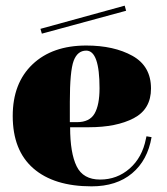

<svg xmlns="http://www.w3.org/2000/svg" viewBox="-20 -649 591 679"><path d="M496 -158 498 -167 516 -164Q502 -82 447 -36Q392 10 304 10Q171 10 98 -53.5Q25 -117 25 -239Q25 -355 95 -421.5Q165 -488 285 -488Q383 -488 448.5 -451.5Q514 -415 514 -336Q514 -263 453 -231Q392 -199 294 -199H228Q228 -108 251 -61Q274 -14 334 -14Q394 -14 438.5 -53Q483 -92 496 -158ZM227 -289V-217H252Q297 -217 314.5 -247.5Q332 -278 332 -337Q332 -470 285 -470Q254 -470 240.5 -434Q227 -398 227 -289ZM421 -629 426 -611 128 -530 123 -547Z"/></svg>

Font: Elsie Swash Caps Black
Style: Regular
Weight: 900
Designer: Alejandro Inler
Foundry: Alejandro Inler
Version: 1.001